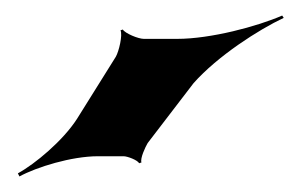

<svg xmlns="http://www.w3.org/2000/svg" viewBox="-20 -800 385 247"><path d="M129 -727 79 -647C61 -619 25 -589 3 -577L5 -573C27 -585 72 -599 106 -599H139C144 -599 157 -594 159 -590L162 -591C160 -596 167 -611 170 -616L229 -693C260 -728 313 -762 345 -777L343 -780C311 -766 251 -750 208 -750H165C158 -750 141 -757 138 -762L135 -761C138 -755 133 -734 129 -727Z"/></svg>

Font: Asimov
Style: EdgeNar
Weight: 500
Designer: Google
Version: Version 2.000980: 2014